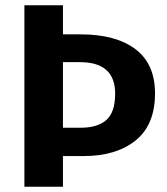

<svg xmlns="http://www.w3.org/2000/svg" viewBox="-20 -712 635 732"><path d="M287 -581Q422 -581 496.5 -524.5Q571 -468 571 -356Q571 -236 497 -176.5Q423 -117 299 -117H220V0H73V-692H220V-581ZM287 -225Q352 -225 385.5 -254.5Q419 -284 419 -355Q419 -475 285 -475H220V-225Z"/></svg>

Font: Fira Sans SemiBold
Style: Regular
Weight: 600
Designer: bBox Type GmbH & Carrois Corporate GbR & Edenspiekermann AG
Foundry: bBox Type GmbH & Carrois Corporate GbR & Edenspiekermann AG
Version: Version 4.301;PS 004.301;hotconv 1.0.88;makeotf.lib2.5.64775